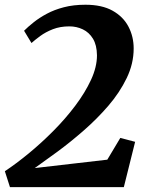

<svg xmlns="http://www.w3.org/2000/svg" viewBox="-22 -770 613 790"><path d="M19 0 -2 -65.5Q44 -96 95.8 -138.5Q147.5 -181 197.2 -231Q247 -281 287.5 -334.8Q328 -388.5 352.5 -441.5Q377 -494.5 377 -542.5Q376.5 -584.5 360.5 -610.8Q344.5 -637 318.8 -649.2Q293 -661.5 263.5 -661.5Q225.5 -661.5 195.5 -649.8Q165.5 -638 143.5 -621.8Q121.5 -605.5 107.5 -593L77 -643.5Q93.5 -660 116.8 -678.5Q140 -697 170.8 -713.5Q201.5 -730 240.8 -740.2Q280 -750.5 329.5 -750.5Q397.5 -750.5 441.2 -726Q485 -701.5 506.5 -660.5Q528 -619.5 528 -570.5Q528 -508 499.2 -448.5Q470.5 -389 423.8 -334.8Q377 -280.5 322.2 -232.8Q267.5 -185 214.5 -146Q161.5 -107 121 -78.5L419.5 -113L473 -202.5L534 -186.5L487.5 0Z"/></svg>

Font: Merriweather 28pt ExtraBold
Style: Italic
Weight: 800
Italic angle: -7.8°
Version: Version 2.101